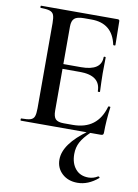

<svg xmlns="http://www.w3.org/2000/svg" viewBox="-97 -689 741 1028"><g transform="rotate(10 273.5 -175.0)"><path d="M42 -12Q76 -12 91.5 -17Q107 -22 112.5 -36.5Q118 -51 118 -81V-544Q118 -574 112.5 -588Q107 -602 91 -607.5Q75 -613 42 -613Q39 -613 39 -619Q39 -625 42 -625H458Q468 -625 468 -616L470 -486Q470 -484 464.5 -483.5Q459 -483 458 -486Q434 -599 320 -599H279Q242 -599 227.5 -586Q213 -573 213 -542V-85Q213 -52 225.5 -39Q238 -26 270 -26H319Q453 -26 489 -155Q489 -157 494 -157Q501 -157 501 -154Q491 -78 491 -15Q491 -7 488 -3.5Q485 0 476 0H42Q39 0 39 -6Q39 -12 42 -12ZM308 -312H168V-338H309Q419 -338 419 -412Q419 -415 424.5 -415Q430 -415 430 -412L429 -325L430 -278Q432 -246 432 -226Q432 -224 426 -224Q420 -224 420 -226Q420 -312 308 -312ZM354 126Q354 176 379.5 206.5Q405 237 450 237Q477 237 501 222H503Q506 222 508.5 225Q511 228 508 230Q455 275 397 275Q346 275 313.5 245Q281 215 281 169Q281 84 407 -6L420 -1Q385 32 369.5 61Q354 90 354 126Z"/></g></svg>

Font: Cormorant Unicase SemiBold
Style: Regular
Weight: 600
Designer: Christian Thalmann (Catharsis Fonts)
Foundry: Catharsis Fonts
Version: Version 4.000